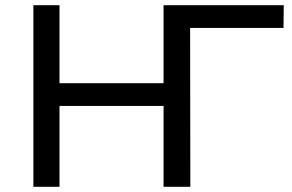

<svg xmlns="http://www.w3.org/2000/svg" viewBox="-20 -720 1127 740"><path d="M610.4 -700H711V0H610.4ZM108.7 -700H209.3V0H108.7ZM200 -399.3H618.9V-311.7H200ZM613.9 -700H1073.6L1072.7 -612.4H688.3L712.7 -637.7L713.6 0H613.9Z"/></svg>

Font: iiserrat Thin
Style: Regular
Weight: 100
Designer: Akira Ohta
Foundry: Akira Ohta
Version: Version 1.200;Glyphs 3.3.1 (3343)